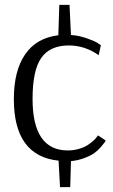

<svg xmlns="http://www.w3.org/2000/svg" viewBox="-20 -720 463 790"><path d="M386 -493Q329 -533 263 -533Q186 -533 150 -482Q114 -431 114 -313Q114 -101 259 -101Q283 -101 305 -107.5Q327 -114 340.5 -123Q354 -132 364 -141Q374 -150 378 -156L383 -163L415 -142Q414 -139 410.5 -134Q407 -129 395 -115Q383 -101 368.5 -90.5Q354 -80 328 -70Q302 -60 272 -57L269 50H227L221 -59Q37 -78 37 -312Q37 -429 83.5 -496.5Q130 -564 220 -575L224 -700H266L272 -576Q303 -574 334 -563.5Q365 -553 380 -544L395 -534Z"/></svg>

Font: Arsenal
Style: Regular
Weight: 400
Designer: Andrij Shevchenko
Foundry: Stairsfor.com
Version: Version 1.000